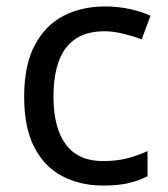

<svg xmlns="http://www.w3.org/2000/svg" viewBox="-20 -566 520 596"><path d="M300 10Q229 10 173.5 -19Q118 -48 86.5 -109Q55 -170 55 -265Q55 -364 88 -426Q121 -488 177.5 -517Q234 -546 306 -546Q347 -546 385 -537.5Q423 -529 447 -517L420 -444Q396 -453 364 -461Q332 -469 304 -469Q146 -469 146 -266Q146 -169 184.5 -117.5Q223 -66 299 -66Q343 -66 376.5 -75Q410 -84 438 -97V-19Q411 -5 378.5 2.5Q346 10 300 10Z"/></svg>

Font: Noto Sans Lao
Style: Regular
Weight: 400
Designer: Monotype Design Team
Foundry: Monotype Imaging Inc.
Version: Version 2.003; ttfautohint (v1.8.4.7-5d5b)